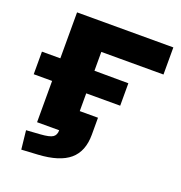

<svg xmlns="http://www.w3.org/2000/svg" viewBox="-155 -838 1092 1158"><g transform="rotate(20 391.5 -258.5)"><path d="M109 188 96 68 185 62Q244 58 264 44.5Q284 31 284 0H142V-265H24V-410H142V-705H760V-531H361V-410L579 -409V-265H361V-151H478V-42Q478 65 414 119.5Q350 174 214 182Z"/></g></svg>

Font: Nunito Sans 7pt Expanded Black
Style: Regular
Weight: 900
Width: 7
Designer: Vernon Adams
Foundry: Vernon Adams
Version: Version 3.101;gftools[0.9.27]